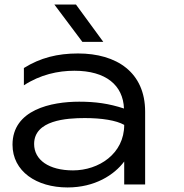

<svg xmlns="http://www.w3.org/2000/svg" viewBox="-20 -811 807 844"><path d="M526 0H618V-320C618 -493 493 -576 323 -576C233 -576 157 -557 85 -512V-436C157 -483 235 -500 307 -500C446 -500 521 -436 525 -334C458 -356 399 -364 328 -364C206 -364 35 -329 35 -175C35 -58 140 13 277 13C397 13 482 -42 526 -101ZM526 -262C526 -135 414 -62 301 -62C195 -62 130 -108 130 -178C130 -283 273 -292 353 -292C427 -292 491 -282 526 -262ZM314 -791H219L342 -627H434Z"/></svg>

Font: Bounded Light
Style: Regular
Weight: 300
Designer: Vlad Churkin
Version: Version 3.0